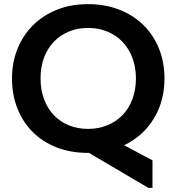

<svg xmlns="http://www.w3.org/2000/svg" viewBox="-20 -730 853 928"><path d="M406 9Q322 9 254 -17.5Q186 -44 138 -92Q90 -140 64 -206Q38 -272 38 -351Q38 -427 64 -492.5Q90 -558 138 -606.5Q186 -655 254 -682.5Q322 -710 406 -710Q488 -710 556 -683.5Q624 -657 673 -609Q722 -561 748.5 -495Q775 -429 775 -350Q775 -242 723.5 -157Q672 -72 580 -28L717 45V178H697L410 9ZM406 -107Q455 -107 497.5 -124Q540 -141 571 -172.5Q602 -204 619.5 -249.5Q637 -295 637 -351Q637 -406 619.5 -451.5Q602 -497 571.5 -528.5Q541 -560 498.5 -577.5Q456 -595 406 -595Q356 -595 314 -578Q272 -561 241 -529Q210 -497 193 -452Q176 -407 176 -351Q176 -295 193 -250Q210 -205 240.5 -173Q271 -141 313.5 -124Q356 -107 406 -107Z"/></svg>

Font: Tilda Sans Bold
Style: Regular
Weight: 700
Designer: ParaType Ltd
Foundry: ParaType Ltd
Version: Version 1.009